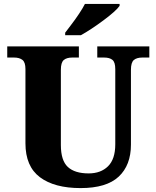

<svg xmlns="http://www.w3.org/2000/svg" viewBox="-20 -951 799 981"><path d="M110 -219V-598Q110 -633 94.5 -645Q79 -657 52 -657H17V-714H383V-657H349Q321 -657 306 -644.5Q291 -632 291 -594V-210Q291 -131 326.5 -98Q362 -65 433 -65Q495 -65 532 -101.5Q569 -138 569 -214V-598Q569 -633 554.5 -645Q540 -657 512 -657H477V-714H743V-657H707Q679 -657 664 -644.5Q649 -632 649 -594V-212Q649 -107 586.5 -48.5Q524 10 392 10Q258 10 184 -45.5Q110 -101 110 -219ZM313 -784Q318 -791 341.5 -821.5Q365 -852 384.5 -881.5Q404 -911 414 -931H591V-921Q573 -895 508.5 -847Q444 -799 393 -771H313Z"/></svg>

Font: Noto Serif ExtraBold
Style: Regular
Weight: 800
Designer: Monotype Design Team
Foundry: Monotype Imaging Inc.
Version: Version 1.001